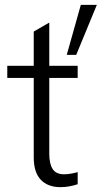

<svg xmlns="http://www.w3.org/2000/svg" viewBox="-20 -764 455 791"><path d="M119 -116V-443H10V-493H119V-634L183 -671V-493H300V-443H183V-131Q183 -89 197 -67.5Q211 -46 244 -46Q269 -46 300 -55V-5Q264 7 229 7Q177 7 148 -23.5Q119 -54 119 -116ZM313 -744H379L294 -538H255Z"/></svg>

Font: Hanken Grotesk Light
Style: Regular
Weight: 300
Designer: Alfredo Marco Pradil
Foundry: Hanken Design Co.
Version: Version 3.014